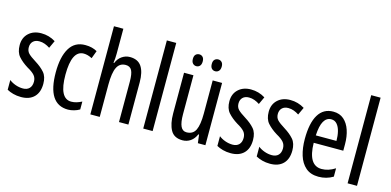

<svg xmlns="http://www.w3.org/2000/svg" viewBox="-71 -1174 3256 1599"><g transform="rotate(15 1557.0 -375.0)"><path d="M307 -144Q307 -70 267 -30Q227 10 155 10Q118 10 87 1.5Q56 -7 33 -20V-104Q55 -86 87 -74.5Q119 -63 152 -63Q187 -63 207 -83.5Q227 -104 227 -141Q227 -173 208.5 -195Q190 -217 145 -242Q95 -273 64 -308.5Q33 -344 33 -406Q33 -470 74.5 -508.5Q116 -547 183 -547Q250 -547 306 -512L276 -447Q255 -461 232 -469.5Q209 -478 184 -478Q150 -478 130.5 -459Q111 -440 111 -408Q111 -376 130 -356Q149 -336 196 -307Q246 -276 276.5 -241Q307 -206 307 -144Z M560 10Q382 10 382 -265Q382 -397 426.5 -472Q471 -547 562 -547Q594 -547 619 -540.5Q644 -534 665 -522L640 -455Q602 -475 568 -475Q465 -475 465 -266Q465 -61 569 -61Q591 -61 613.5 -67.5Q636 -74 659 -86V-18Q638 -5 610.5 2.5Q583 10 560 10Z M832 -545Q832 -501 826 -465H832Q847 -504 878.5 -525.5Q910 -547 947 -547Q1016 -547 1047.5 -500Q1079 -453 1079 -364V0H998V-348Q998 -416 982.5 -445Q967 -474 930 -474Q878 -474 855 -427Q832 -380 832 -279V0H751V-760H832Z M1288 0H1207V-760H1288Z M1743 -537V0H1678L1669 -72H1663Q1646 -32 1615.5 -11Q1585 10 1547 10Q1474 10 1444.5 -43.5Q1415 -97 1415 -187V-537H1496V-202Q1496 -131 1512 -97Q1528 -63 1562 -63Q1618 -63 1640 -109Q1662 -155 1662 -251V-537ZM1456 -668Q1456 -694 1468.5 -706Q1481 -718 1499 -718Q1517 -718 1529 -705.5Q1541 -693 1541 -668Q1541 -642 1529 -629Q1517 -616 1499 -616Q1481 -616 1468.5 -629Q1456 -642 1456 -668ZM1619 -668Q1619 -694 1631.5 -706Q1644 -718 1662 -718Q1680 -718 1692.5 -705.5Q1705 -693 1705 -668Q1705 -642 1692.5 -629Q1680 -616 1662 -616Q1643 -616 1631 -629Q1619 -642 1619 -668Z M2115 -144Q2115 -70 2075 -30Q2035 10 1963 10Q1926 10 1895 1.5Q1864 -7 1841 -20V-104Q1863 -86 1895 -74.5Q1927 -63 1960 -63Q1995 -63 2015 -83.5Q2035 -104 2035 -141Q2035 -173 2016.5 -195Q1998 -217 1953 -242Q1903 -273 1872 -308.5Q1841 -344 1841 -406Q1841 -470 1882.5 -508.5Q1924 -547 1991 -547Q2058 -547 2114 -512L2084 -447Q2063 -461 2040 -469.5Q2017 -478 1992 -478Q1958 -478 1938.5 -459Q1919 -440 1919 -408Q1919 -376 1938 -356Q1957 -336 2004 -307Q2054 -276 2084.5 -241Q2115 -206 2115 -144Z M2454 -144Q2454 -70 2414 -30Q2374 10 2302 10Q2265 10 2234 1.5Q2203 -7 2180 -20V-104Q2202 -86 2234 -74.5Q2266 -63 2299 -63Q2334 -63 2354 -83.5Q2374 -104 2374 -141Q2374 -173 2355.5 -195Q2337 -217 2292 -242Q2242 -273 2211 -308.5Q2180 -344 2180 -406Q2180 -470 2221.5 -508.5Q2263 -547 2330 -547Q2397 -547 2453 -512L2423 -447Q2402 -461 2379 -469.5Q2356 -478 2331 -478Q2297 -478 2277.5 -459Q2258 -440 2258 -408Q2258 -376 2277 -356Q2296 -336 2343 -307Q2393 -276 2423.5 -241Q2454 -206 2454 -144Z M2701 -546Q2756 -546 2792 -514.5Q2828 -483 2846 -429.5Q2864 -376 2864 -309V-253H2609Q2612 -59 2728 -59Q2757 -59 2785.5 -68Q2814 -77 2844 -96V-24Q2788 10 2719 10Q2651 10 2609 -26.5Q2567 -63 2548 -125Q2529 -187 2529 -265Q2529 -402 2572.5 -474Q2616 -546 2701 -546ZM2701 -480Q2660 -480 2637 -440Q2614 -400 2610 -317H2788Q2788 -361 2779 -398Q2770 -435 2750.5 -457.5Q2731 -480 2701 -480Z M3050 0H2969V-760H3050Z"/></g></svg>

Font: Noto Sans Malayalam ExtraCondensed
Style: Regular
Weight: 400
Width: 2
Designer: Jelle Bosma - Monotype Design Team
Foundry: Monotype Imaging Inc.
Version: Version 2.104; ttfautohint (v1.8.4.7-5d5b)